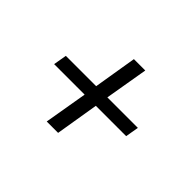

<svg xmlns="http://www.w3.org/2000/svg" viewBox="-94 -734 788 788"><g transform="rotate(45 300.0 -340.0)"><path d="M231 -123 263 -311H86L96 -369H272L303 -557H369L337 -369H514L504 -311H328L297 -123Z"/></g></svg>

Font: Iosevka SS04 Lt Ex Obl
Style: Regular
Weight: 300
Width: 7
Italic angle: -9°
Monospace: yes
Designer: Belleve Invis
Foundry: Belleve Invis
Version: Version 19.0.0; ttfautohint (v1.8.4)